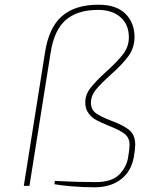

<svg xmlns="http://www.w3.org/2000/svg" viewBox="-20 -789 606 815"><path d="M211 -7 213 -21Q308 -16 386 -16Q455 -16 486.5 -48.5Q518 -81 524 -122Q530 -158 530 -174Q530 -205 508 -221.5Q486 -238 442 -255Q408 -269 388.5 -279.5Q369 -290 355.5 -308.5Q342 -327 342 -354Q342 -387 364 -415.5Q386 -444 430 -484Q478 -527 502.5 -559Q527 -591 527 -631Q527 -685 491.5 -716Q456 -747 396 -747Q309 -747 259.5 -704.5Q210 -662 195 -566L105 0H81L171 -566Q187 -671 242.5 -720Q298 -769 398 -769Q474 -769 512.5 -730.5Q551 -692 551 -632Q551 -586 524.5 -550Q498 -514 446 -468Q405 -431 385.5 -406.5Q366 -382 366 -354Q366 -324 386.5 -309Q407 -294 451 -277Q501 -259 527.5 -238Q554 -217 554 -174Q554 -156 548 -122Q537 -61 493 -27.5Q449 6 382 6Q333 6 285.5 2Q238 -2 211 -7Z"/></svg>

Font: Exo Thin
Style: Italic
Weight: 250
Italic angle: -9°
Designer: Natanael Gama
Foundry: Natanael Gama
Version: Version 1.500; ttfautohint (v1.6)